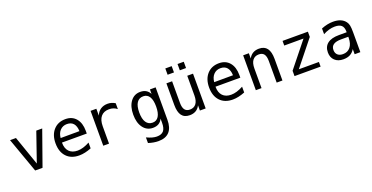

<svg xmlns="http://www.w3.org/2000/svg" viewBox="-28 -1400 4556 2350"><g transform="rotate(-20 2250.0 -225.0)"><path d="M40 -454.1H117.2L250 -73.2L381.8 -454.1H459L297.9 0H202.1Z M950.2 -245.1V-209H627V-207Q627 -131.8 666 -91.3Q705.1 -50.8 775.4 -50.8Q811.5 -50.8 850.1 -62.5Q888.7 -74.2 932.6 -97.7V-22.5Q890.6 -5.9 851.1 2.9Q811.5 11.7 774.4 11.7Q668.9 11.7 609.4 -51.8Q549.8 -115.2 549.8 -226.6Q549.8 -335 607.9 -399.9Q666 -464.8 763.7 -464.8Q850.6 -464.8 900.4 -405.8Q950.2 -346.7 950.2 -245.1ZM876 -267.6Q874 -333 844.7 -367.2Q815.4 -401.4 759.8 -401.4Q707 -401.4 671.9 -365.7Q636.7 -330.1 630.9 -266.6Z M1410.2 -360.4Q1386.7 -378.9 1361.8 -387.2Q1336.9 -395.5 1306.6 -395.5Q1237.3 -395.5 1200.7 -351.6Q1164.1 -307.6 1164.1 -225.6V0H1088.9V-454.1H1164.1V-364.3Q1182.6 -413.1 1221.2 -439Q1259.8 -464.8 1312.5 -464.8Q1340.8 -464.8 1364.3 -457.5Q1387.7 -450.2 1410.2 -436.5Z M1861.3 -230.5Q1861.3 -314.5 1834 -357.9Q1806.6 -401.4 1754.9 -401.4Q1699.2 -401.4 1670.4 -357.9Q1641.6 -314.5 1641.6 -230.5Q1641.6 -146.5 1670.9 -102.5Q1700.2 -58.6 1754.9 -58.6Q1806.6 -58.6 1834 -102.5Q1861.3 -146.5 1861.3 -230.5ZM1935.5 -29.3Q1935.5 73.2 1887.7 126Q1839.8 178.7 1745.1 178.7Q1714.8 178.7 1681.2 172.9Q1647.5 167 1614.3 156.2V83Q1654.3 101.6 1686.5 110.4Q1718.8 119.1 1745.1 119.1Q1806.6 119.1 1834 86.4Q1861.3 53.7 1861.3 -17.6V-21.5V-72.3Q1843.8 -34.2 1813 -15.6Q1782.2 2.9 1737.3 2.9Q1658.2 2.9 1610.8 -60.5Q1563.5 -124 1563.5 -230.5Q1563.5 -336.9 1610.8 -400.9Q1658.2 -464.8 1737.3 -464.8Q1781.2 -464.8 1811.5 -447.3Q1841.8 -429.7 1861.3 -393.6V-452.1H1935.5Z M2076.2 -171.9V-453.1H2150.4V-171.9Q2150.4 -110.4 2172.4 -81.5Q2194.3 -52.7 2239.3 -52.7Q2292 -52.7 2319.8 -89.8Q2347.7 -127 2347.7 -196.3V-453.1H2422.9V0H2347.7V-68.4Q2328.1 -28.3 2293.9 -8.3Q2259.8 11.7 2213.9 11.7Q2143.6 11.7 2109.9 -33.7Q2076.2 -79.1 2076.2 -171.9ZM2126 -628.9H2209V-546.9H2126ZM2285.2 -628.9H2366.2V-546.9H2285.2Z M2950.2 -245.1V-209H2627V-207Q2627 -131.8 2666 -91.3Q2705.1 -50.8 2775.4 -50.8Q2811.5 -50.8 2850.1 -62.5Q2888.7 -74.2 2932.6 -97.7V-22.5Q2890.6 -5.9 2851.1 2.9Q2811.5 11.7 2774.4 11.7Q2668.9 11.7 2609.4 -51.8Q2549.8 -115.2 2549.8 -226.6Q2549.8 -335 2607.9 -399.9Q2666 -464.8 2763.7 -464.8Q2850.6 -464.8 2900.4 -405.8Q2950.2 -346.7 2950.2 -245.1ZM2876 -267.6Q2874 -333 2844.7 -367.2Q2815.4 -401.4 2759.8 -401.4Q2707 -401.4 2671.9 -365.7Q2636.7 -330.1 2630.9 -266.6Z M3422.9 -281.2V0H3347.7V-281.2Q3347.7 -341.8 3326.2 -370.6Q3304.7 -399.4 3258.8 -399.4Q3207 -399.4 3178.7 -362.8Q3150.4 -326.2 3150.4 -255.9V0H3076.2V-454.1H3150.4V-385.7Q3170.9 -424.8 3204.6 -444.8Q3238.3 -464.8 3285.2 -464.8Q3354.5 -464.8 3388.7 -419.4Q3422.9 -374 3422.9 -281.2Z M3589.8 -455.1H3919.9V-386.7L3658.2 -60.5H3919.9V0H3580.1V-69.3L3840.8 -394.5H3589.8Z M4293 -227.5H4268.6Q4203.1 -227.5 4169.9 -205.1Q4136.7 -182.6 4136.7 -136.7Q4136.7 -95.7 4161.6 -72.8Q4186.5 -49.8 4230.5 -49.8Q4292 -49.8 4327.1 -92.8Q4362.3 -135.7 4363.3 -211.9V-227.5ZM4437.5 -258.8V0H4363.3V-67.4Q4338.9 -26.4 4302.7 -7.3Q4266.6 11.7 4214.8 11.7Q4144.5 11.7 4103.5 -27.3Q4062.5 -66.4 4062.5 -131.8Q4062.5 -207 4113.3 -246.6Q4164.1 -286.1 4262.7 -286.1H4363.3V-297.9Q4362.3 -352.5 4335 -377Q4307.6 -401.4 4249 -401.4Q4210.9 -401.4 4171.9 -390.1Q4132.8 -378.9 4095.7 -358.4V-432.6Q4136.7 -449.2 4174.8 -457Q4212.9 -464.8 4249 -464.8Q4304.7 -464.8 4344.7 -448.2Q4384.8 -431.6 4409.2 -398.4Q4424.8 -377.9 4431.2 -348.1Q4437.5 -318.4 4437.5 -258.8Z"/></g></svg>

Font: BabelStone Xiangqi Colour
Style: Regular
Weight: 400
Designer: Andrew West
Foundry: BabelStone
Version: Version 11.001 November 01, 2021